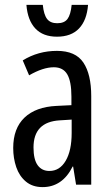

<svg xmlns="http://www.w3.org/2000/svg" viewBox="-20 -755 456 785"><path d="M213 -547Q289 -547 321 -499Q353 -451 353 -362V0H291L279 -74H277Q235 10 154 10Q113 10 86 -12.5Q59 -35 46.5 -71.5Q34 -108 34 -150Q34 -230 80 -274Q126 -318 211 -322L272 -325V-360Q272 -422 255 -451Q238 -480 200 -480Q156 -480 99 -447L73 -508Q136 -547 213 -547ZM225 -263Q117 -257 117 -152Q117 -103 134 -79.5Q151 -56 182 -56Q224 -56 248.5 -97.5Q273 -139 273 -212V-266ZM213 -605Q156 -605 124.5 -638.5Q93 -672 88 -735H155Q159 -695 172.5 -677.5Q186 -660 214 -660Q243 -660 256 -677.5Q269 -695 273 -735H340Q335 -672 303 -638.5Q271 -605 213 -605Z"/></svg>

Font: Noto Sans ExtraCondensed
Style: Regular
Weight: 400
Width: 2
Designer: Monotype Design Team
Foundry: Monotype Imaging Inc.
Version: Version 2.013; ttfautohint (v1.8.4.7-5d5b)